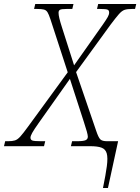

<svg xmlns="http://www.w3.org/2000/svg" viewBox="-70 -734 704 964"><path d="M447 210Q461 142 466.5 100Q472 58 466 36.5Q460 15 440 7.5Q420 0 383 0H286L292 -25H317Q348 -25 359.5 -30Q371 -35 371 -48Q371 -62 351 -122L281 -338L124 -116Q100 -82 91.5 -66.5Q83 -51 83 -43Q83 -32 92.5 -28.5Q102 -25 136 -25H157L151 0H-50L-44 -25H-29Q-8 -25 5 -29Q18 -33 32 -48.5Q46 -64 70 -97L270 -371L183 -638Q175 -662 168.5 -672.5Q162 -683 150.5 -686Q139 -689 117 -689H101L107 -714H299L293 -689H264Q239 -689 231.5 -685Q224 -681 224 -670Q224 -659 228 -642Q232 -625 242 -594L302 -406L448 -613Q464 -636 471 -648.5Q478 -661 478 -671Q478 -682 470 -685.5Q462 -689 433 -689H417L423 -714H614L608 -689H592Q569 -689 555.5 -684.5Q542 -680 527 -663Q512 -646 485 -610L312 -372L413 -77Q424 -44 433.5 -34.5Q443 -25 467 -25H523L472 210Z"/></svg>

Font: Noto Serif SemiCondensed ExtraLight
Style: Italic
Weight: 200
Width: 4
Italic angle: -12°
Designer: Monotype Design Team
Foundry: Monotype Imaging Inc.
Version: Version 2.013